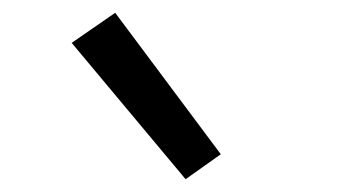

<svg xmlns="http://www.w3.org/2000/svg" viewBox="-20 -822 540 300"><path d="M270 -542 92 -755 160 -802 325 -581Z"/></svg>

Font: Iosevka Term SS14
Style: Regular
Weight: 400
Monospace: yes
Designer: Belleve Invis
Foundry: Belleve Invis
Version: Version 24.1.1; ttfautohint (v1.8.4)